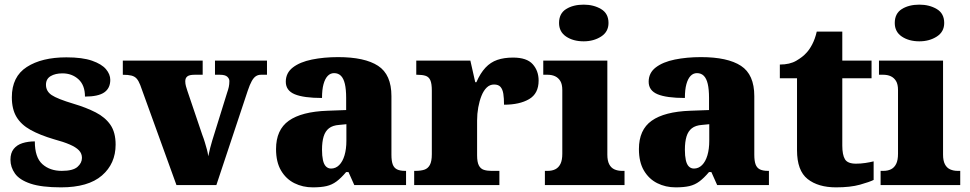

<svg xmlns="http://www.w3.org/2000/svg" viewBox="-20 -797 4177 827"><path d="M243 10Q159 10 111.5 -6Q64 -22 44.5 -49.5Q25 -77 25 -109Q25 -138 39 -155.5Q53 -173 77 -180.5Q101 -188 130 -188Q130 -119 162.5 -90Q195 -61 246 -61Q294 -61 313.5 -78Q333 -95 333 -117Q333 -136 320 -149.5Q307 -163 280.5 -174.5Q254 -186 213 -197Q152 -215 111.5 -237.5Q71 -260 51 -293.5Q31 -327 31 -378Q31 -467 95.5 -508.5Q160 -550 266 -550Q335 -550 376.5 -535.5Q418 -521 436.5 -499Q455 -477 455 -453Q455 -417 429 -399Q403 -381 346 -381Q346 -430 318 -455.5Q290 -481 249 -481Q218 -481 198 -469Q178 -457 178 -432Q178 -404 202.5 -387.5Q227 -371 297 -350Q351 -334 392 -313Q433 -292 455.5 -259.5Q478 -227 478 -174Q478 -92 419 -41Q360 10 243 10Z M584 -431Q577 -449 568.5 -458.5Q560 -468 546 -471.5Q532 -475 509 -475V-536H853V-475H818Q796 -475 787 -468Q778 -461 778 -447Q778 -436 781 -425.5Q784 -415 787 -406L851 -217Q858 -199 862.5 -183.5Q867 -168 871 -154Q875 -140 877 -124Q881 -143 885.5 -160.5Q890 -178 894 -191L958 -397Q963 -411 965.5 -422.5Q968 -434 968 -448Q968 -458 959 -466.5Q950 -475 927 -475H906V-536H1130V-475H1104Q1092 -475 1082.5 -469Q1073 -463 1064.5 -448Q1056 -433 1047 -406L912 0H740Z M1327 10Q1284 10 1248 -8Q1212 -26 1190.5 -62.5Q1169 -99 1169 -155Q1169 -238 1224 -277Q1279 -316 1390 -320L1471 -323V-375Q1471 -412 1465.5 -435.5Q1460 -459 1448.5 -470.5Q1437 -482 1419 -482Q1403 -482 1391.5 -470Q1380 -458 1373.5 -434.5Q1367 -411 1367 -375Q1288 -375 1249.5 -391Q1211 -407 1211 -445Q1211 -483 1241.5 -506.5Q1272 -530 1323.5 -540.5Q1375 -551 1436 -551Q1551 -551 1608.5 -513.5Q1666 -476 1666 -383V-131Q1666 -104 1671.5 -89Q1677 -74 1690 -67.5Q1703 -61 1725 -61H1729V0H1506L1481 -56H1471Q1449 -30 1429.5 -15.5Q1410 -1 1386.5 4.5Q1363 10 1327 10ZM1406 -71Q1426 -71 1441 -86Q1456 -101 1464 -128Q1472 -155 1472 -191V-262L1441 -259Q1413 -257 1397 -244.5Q1381 -232 1374 -209Q1367 -186 1367 -152Q1367 -126 1371 -107.5Q1375 -89 1384 -80Q1393 -71 1406 -71Z M1764 0V-61H1769Q1792 -61 1807.5 -66Q1823 -71 1831.5 -86.5Q1840 -102 1840 -133V-407Q1840 -437 1833.5 -451.5Q1827 -466 1813 -470.5Q1799 -475 1777 -475H1773V-536H2006L2027 -443H2032Q2049 -482 2071 -505.5Q2093 -529 2122 -539Q2151 -549 2190 -549Q2249 -549 2274.5 -520.5Q2300 -492 2300 -450Q2300 -394 2259 -370Q2218 -346 2151 -346Q2151 -374 2148 -393Q2145 -412 2136 -422.5Q2127 -433 2108 -433Q2090 -433 2076.5 -420Q2063 -407 2054 -384.5Q2045 -362 2040 -334.5Q2035 -307 2035 -278V-128Q2035 -99 2042.5 -84.5Q2050 -70 2064 -65.5Q2078 -61 2096 -61H2131V0Z M2327 0V-61H2339Q2358 -61 2372 -68Q2386 -75 2394 -91Q2402 -107 2402 -135V-409Q2402 -434 2393.5 -448Q2385 -462 2371 -468.5Q2357 -475 2339 -475H2320V-536H2596V-131Q2596 -105 2604 -89.5Q2612 -74 2626.5 -67.5Q2641 -61 2659 -61H2670V0ZM2494 -619Q2449 -619 2418.5 -639.5Q2388 -660 2388 -698Q2388 -739 2418.5 -758Q2449 -777 2494 -777Q2537 -777 2569 -758Q2601 -739 2601 -698Q2601 -660 2569 -639.5Q2537 -619 2494 -619Z M2890 10Q2847 10 2811 -8Q2775 -26 2753.5 -62.5Q2732 -99 2732 -155Q2732 -238 2787 -277Q2842 -316 2953 -320L3034 -323V-375Q3034 -412 3028.5 -435.5Q3023 -459 3011.5 -470.5Q3000 -482 2982 -482Q2966 -482 2954.5 -470Q2943 -458 2936.5 -434.5Q2930 -411 2930 -375Q2851 -375 2812.5 -391Q2774 -407 2774 -445Q2774 -483 2804.5 -506.5Q2835 -530 2886.5 -540.5Q2938 -551 2999 -551Q3114 -551 3171.5 -513.5Q3229 -476 3229 -383V-131Q3229 -104 3234.5 -89Q3240 -74 3253 -67.5Q3266 -61 3288 -61H3292V0H3069L3044 -56H3034Q3012 -30 2992.5 -15.5Q2973 -1 2949.5 4.5Q2926 10 2890 10ZM2969 -71Q2989 -71 3004 -86Q3019 -101 3027 -128Q3035 -155 3035 -191V-262L3004 -259Q2976 -257 2960 -244.5Q2944 -232 2937 -209Q2930 -186 2930 -152Q2930 -126 2934 -107.5Q2938 -89 2947 -80Q2956 -71 2969 -71Z M3581 10Q3504 10 3458.5 -26Q3413 -62 3413 -150V-460H3339V-519Q3382 -519 3410 -535.5Q3438 -552 3452 -568Q3466 -582 3478.5 -606Q3491 -630 3498 -661H3608V-536H3734V-460H3608V-170Q3608 -130 3619.5 -111Q3631 -92 3667 -92Q3687 -92 3707 -95Q3727 -98 3743 -102V-22Q3725 -13 3684 -1.5Q3643 10 3581 10Z M3773 0V-61H3785Q3804 -61 3818 -68Q3832 -75 3840 -91Q3848 -107 3848 -135V-409Q3848 -434 3839.5 -448Q3831 -462 3817 -468.5Q3803 -475 3785 -475H3766V-536H4042V-131Q4042 -105 4050 -89.5Q4058 -74 4072.5 -67.5Q4087 -61 4105 -61H4116V0ZM3940 -619Q3895 -619 3864.5 -639.5Q3834 -660 3834 -698Q3834 -739 3864.5 -758Q3895 -777 3940 -777Q3983 -777 4015 -758Q4047 -739 4047 -698Q4047 -660 4015 -639.5Q3983 -619 3940 -619Z"/></svg>

Font: Noto Serif Khmer Black
Style: Regular
Weight: 900
Version: Version 2.003